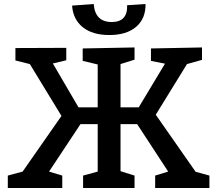

<svg xmlns="http://www.w3.org/2000/svg" viewBox="-20 -939 1084 959"><path d="M758 -366 957 -81 1026 -62V0H755V-62L820 -82L665 -319H582V-84L652 -62V0H395V-62L468 -82V-319H382L225 -82L291 -62V0H19V-62L93 -82L287 -360L129 -619L57 -637V-699L311 -700V-638L244 -622L372 -403H468V-617L393 -635V-697L652 -702V-641L582 -619V-403H673L804 -621L734 -635V-697L989 -702V-640L914 -619ZM340 -911 448 -919Q455 -829 538 -829Q618 -829 615 -913L707 -919Q708 -846 660 -805Q612 -764 526 -764Q442 -764 393.5 -803Q345 -842 340 -911Z"/></svg>

Font: Bitter Pro SemiBold
Style: Regular
Weight: 600
Designer: Sol Matas, and Bitter project Authors
Foundry: Sol Matas
Version: Version 1.010